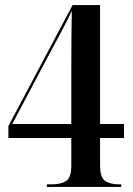

<svg xmlns="http://www.w3.org/2000/svg" viewBox="-20 -734 523 754"><path d="M164 0V-10H184Q220 -10 240 -23.5Q260 -37 260 -84V-192H13V-239L265 -714H373V-247H467V-192H373V-84Q373 -37 393 -23.5Q413 -10 448 -10H456V0ZM28 -247H260V-462Q260 -520 260.5 -583.5Q261 -647 262 -691Q255 -676 240.5 -647.5Q226 -619 210.5 -590Q195 -561 185 -543Z"/></svg>

Font: Noto Serif Display Condensed SemiBold
Style: Regular
Weight: 600
Width: 3
Designer: Monotype Design Team
Foundry: Monotype Imaging Inc.
Version: Version 2.009